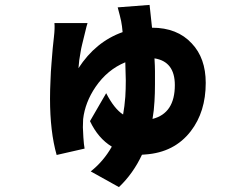

<svg xmlns="http://www.w3.org/2000/svg" viewBox="-20 -666 1009 783"><path d="M559 -35Q523 42 465 97L350 33Q402 -8 436 -68Q380 -102 347 -172L413 -286Q446 -222 482 -199Q488 -232 491 -271Q493 -302 493 -338L491 -412Q418 -382 370 -312Q327 -249 319 -180Q318 -166 318 -147Q318 -135 320 -106Q322 -75 325 -60L211 -34Q184 -129 184 -264Q184 -300 186 -339Q187 -373 190 -408Q192 -437 195 -469L200 -516Q204 -551 202 -572H337Q333 -560 328 -538L315 -485Q311 -469 309 -456Q302 -420 300 -388Q370 -496 480 -535Q478 -560 474 -580Q470 -599 460 -636L590 -646L600 -553Q703 -553 762 -489Q819 -429 819 -328Q819 -210 758 -131Q691 -44 572 -36ZM612 -323Q612 -284 610 -253Q608 -215 602 -181Q693 -204 693 -319Q693 -415 610 -428Q612 -394 612 -376Z"/></svg>

Font: Xiangcui Wave Sans Xiangcui Wave Sans
Style: Regular
Weight: 800
Width: 3
Version: Version 0.920;March 28, 2024;FontCreator 14.0.0.2814 64-bit